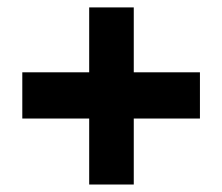

<svg xmlns="http://www.w3.org/2000/svg" viewBox="-20 -492 594 513"><path d="M218.3 -175.3H39.6V-298.8H218.3V-472.2H337.4V-298.8H514.2V-175.3H337.4V1H218.3Z"/></svg>

Font: Glacial Indifference
Style: Bold
Weight: 700
Designer: Alfredo Marco Pradil
Foundry: Alfredo Marco Pradil
Version: Version 1.312